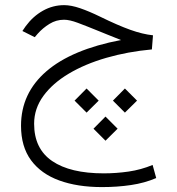

<svg xmlns="http://www.w3.org/2000/svg" viewBox="-20 -408 698 758"><path d="M425.8 -10.7 473.1 -58.6 521 -10.7 473.1 36.6ZM274.4 -10.7 321.8 -58.6 369.6 -10.7 321.8 36.6ZM349.1 100.1 396.5 52.2 444.3 100.1 396.5 147.5ZM457.5 -250Q439.5 -257.3 427.7 -262Q416 -266.6 403.3 -271.7Q390.6 -276.9 369.1 -285.6Q319.8 -305.7 287.1 -317.9Q254.4 -330.1 232.9 -330.1Q201.7 -330.1 175.3 -313.7Q148.9 -297.4 128.9 -274.9L117.2 -261.2L68.4 -285.6L81.5 -304.7Q110.4 -343.8 149.4 -365.7Q188.5 -387.7 233.4 -387.7Q260.7 -387.7 296.4 -375.5Q332 -363.3 375 -342.3Q444.8 -308.1 493.9 -290.5Q543 -272.9 584 -268.6L579.6 -212.9Q483.9 -204.1 399.7 -179.7Q315.4 -155.3 251.5 -117.2Q187.5 -79.1 151.1 -29.1Q114.7 21 114.7 80.6Q114.7 179.2 186 227.8Q257.3 276.4 389.6 276.4Q439 276.4 487.8 269.3Q536.6 262.2 582.5 243.2L596.7 294.9Q551.3 314.5 497.3 322.5Q443.4 330.6 382.8 330.6Q285.6 330.6 213.9 304.4Q142.1 278.3 102.5 224.6Q63 170.9 63 88.4Q63 -40 163.1 -126.5Q263.2 -212.9 457.5 -250Z"/></svg>

Font: Vazir Thin WOL-UI
Style: Thin-WOL-UI
Weight: 100
Designer: Saber Rastikerdar
Foundry: Saber Rastikerdar
Version: Version 30.1.0